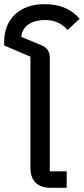

<svg xmlns="http://www.w3.org/2000/svg" viewBox="-36 -901 402 921"><path d="M207 0H284V-79H203V-618C203 -656 191 -672 158 -686L66 -724C71 -780 121 -805 181 -805C233 -805 267 -782 288 -757L346 -811C309 -854 258 -881 176 -881C61 -881 -16 -812 -16 -701V-683L110 -629V-95C110 -36 142 0 207 0Z"/></svg>

Font: IBM Plex Thai Text
Style: Regular
Weight: 450
Designer: Mike Abbink, Paul van der Laan, Pieter van Rosmalen, Ben Mitchell, Mark Frömberg
Foundry: Bold Monday
Version: Version 1.0